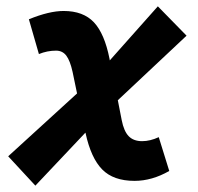

<svg xmlns="http://www.w3.org/2000/svg" viewBox="-20 -562 626 607"><path d="M91.8 24.9 5.9 -67.9 223.6 -266.6 209.5 -334.5Q201.7 -370.1 189.7 -386Q177.7 -401.9 157.2 -401.9Q129.4 -401.9 103 -391.1L71.3 -501Q135.3 -527.3 181.2 -527.3Q243.2 -527.3 276.9 -491.5Q310.5 -455.6 326.2 -376.5L327.1 -371.1L479 -542L569.8 -449.2L352.5 -245.1L364.7 -182.6Q371.6 -147 387 -131.3Q402.3 -115.7 429.2 -115.7Q454.6 -115.7 481.9 -128.4L515.1 -21.5Q460.4 9.8 405.3 9.8Q338.4 9.8 303 -26.4Q267.6 -62.5 250.5 -141.1L250 -142.6Z"/></svg>

Font: CaskaydiaCove NF
Style: Bold Italic
Weight: 700
Italic angle: -10°
Designer: Aaron Bell
Foundry: Saja Typeworks
Version: Version 2111.001; VTT 6.35;Nerd Fonts 3.2.1